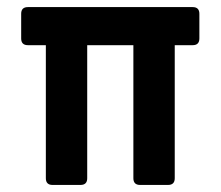

<svg xmlns="http://www.w3.org/2000/svg" viewBox="-20 -524 625 544"><path d="M544.9 -415Q544.9 -396 525.9 -396H475.1V-19Q475.1 0 456.1 0H377Q357.9 0 357.9 -19V-396H227.1V-19Q227.1 0 208 0H128.9Q109.9 0 109.9 -19V-396H59.1Q40 -396 40 -415V-484.9Q40 -503.9 59.1 -503.9H525.9Q544.9 -503.9 544.9 -484.9Z"/></svg>

Font: New Telegraph
Style: Bold
Weight: 700
Designer: Frank Baranowski
Foundry: Frank Baranowski
Version: Version 3.001